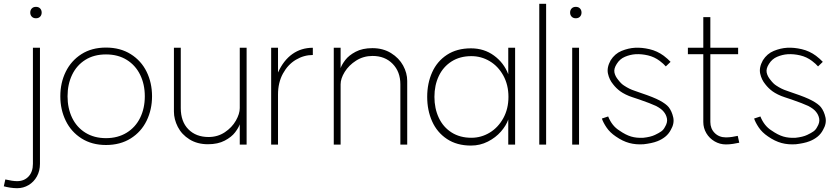

<svg xmlns="http://www.w3.org/2000/svg" viewBox="-81 -760 4416 1009"><path d="M9 192Q46 192 69 167.5Q92 143 92 101V-509H129V101Q129 138 113 167Q97 196 69.5 212.5Q42 229 9 229Q-9 229 -28 226Q-47 223 -61 219L-53 183Q-15 192 9 192ZM138 -694Q138 -681 130 -672.5Q122 -664 108 -664Q94 -664 86 -672.5Q78 -681 78 -694Q78 -707 86 -715.5Q94 -724 108 -724Q122 -724 130 -715.5Q138 -707 138 -694Z M680 -254Q680 -317 655.5 -367Q631 -417 585 -445.5Q539 -474 476 -474Q413 -474 367.5 -445.5Q322 -417 298 -367Q274 -317 274 -254Q274 -191 298 -141Q322 -91 368 -62.5Q414 -34 476 -34Q538 -34 584.5 -62.5Q631 -91 655.5 -141Q680 -191 680 -254ZM718 -254Q718 -184 689.5 -125.5Q661 -67 606 -32.5Q551 2 476 2Q402 2 347.5 -32.5Q293 -67 264.5 -125.5Q236 -184 236 -254Q236 -325 264.5 -383Q293 -441 347 -475.5Q401 -510 476 -510Q551 -510 606 -475.5Q661 -441 689.5 -383Q718 -325 718 -254Z M1015 -40Q1063 -40 1100.5 -65Q1138 -90 1158.5 -126Q1179 -162 1179 -192V-509H1215V0H1179V-107Q1173 -89 1154.5 -64.5Q1136 -40 1100 -21Q1064 -2 1012 -2Q956 -2 915 -27.5Q874 -53 853.5 -93Q833 -133 833 -174V-509H869V-192Q869 -121 909 -80.5Q949 -40 1015 -40Z M1563 -509V-471Q1516 -471 1474 -446Q1432 -421 1406 -373.5Q1380 -326 1380 -263V0H1344V-509H1380V-379Q1409 -443 1455.5 -476Q1502 -509 1563 -509Z M1877 -466Q1829 -466 1790.5 -441.5Q1752 -417 1730.5 -382Q1709 -347 1709 -317V0H1673V-509H1709V-402Q1715 -420 1733.5 -444.5Q1752 -469 1788 -488Q1824 -507 1876 -507Q1932 -507 1974 -481Q2016 -455 2037.5 -415.5Q2059 -376 2059 -335V0H2023V-317Q2023 -383 1982.5 -424.5Q1942 -466 1877 -466Z M2591 -251Q2591 -314 2564 -363Q2537 -412 2492.5 -438.5Q2448 -465 2396 -465Q2336 -465 2292 -437Q2248 -409 2225 -360.5Q2202 -312 2202 -251Q2202 -190 2225 -141Q2248 -92 2292 -64Q2336 -36 2396 -36Q2448 -36 2492.5 -63Q2537 -90 2564 -139Q2591 -188 2591 -251ZM2626 0H2590V-132Q2579 -100 2551.5 -68.5Q2524 -37 2483 -16Q2442 5 2394 5Q2320 5 2268 -29.5Q2216 -64 2190 -122Q2164 -180 2164 -251Q2164 -322 2190 -380Q2216 -438 2268 -472Q2320 -506 2394 -506Q2463 -506 2515 -468Q2567 -430 2590 -370V-509H2626Z M2789 -740V0H2753V-740Z M2962 -509V0H2926V-509ZM2975 -694Q2975 -681 2967 -672.5Q2959 -664 2945 -664Q2931 -664 2923 -672.5Q2915 -681 2915 -694Q2915 -707 2923 -715.5Q2931 -724 2945 -724Q2959 -724 2967 -715.5Q2975 -707 2975 -694Z M3155 -43Q3124 -64 3106.5 -90Q3089 -116 3082 -137L3115 -148Q3135 -98 3174 -74Q3207 -51 3235.5 -42.5Q3264 -34 3300 -36Q3338 -40 3361 -51Q3382 -61 3394 -69.5Q3406 -78 3413 -92Q3428 -116 3424 -137Q3420 -158 3406 -174Q3395 -188 3367 -203Q3337 -217 3279 -237L3243 -249Q3224 -255 3207 -263.5Q3190 -272 3179 -280Q3157 -296 3141 -317Q3121 -341 3114 -373Q3107 -405 3128 -443Q3150 -478 3185.5 -492.5Q3221 -507 3256 -509Q3292 -511 3332.5 -501.5Q3373 -492 3407 -467Q3428 -451 3443 -435L3418 -411Q3407 -424 3386 -440Q3358 -461 3324 -469Q3290 -477 3258 -475Q3230 -473 3203 -461.5Q3176 -450 3160 -424Q3144 -399 3148 -379Q3152 -359 3168 -340Q3184 -319 3199 -310Q3226 -292 3254 -283L3291 -270Q3354 -249 3386.5 -231.5Q3419 -214 3433 -197Q3450 -175 3457 -143Q3464 -111 3444 -77Q3433 -56 3415 -41.5Q3397 -27 3374 -18Q3359 -12 3339.5 -8Q3320 -4 3302 -2Q3261 1 3226 -8.5Q3191 -18 3155 -43Z M3734 -1Q3702 -1 3674.5 -17Q3647 -33 3631 -60Q3615 -87 3615 -119V-670H3652V-119Q3652 -84 3675 -61Q3698 -38 3734 -38Q3750 -38 3766.5 -40.5Q3783 -43 3796 -46L3804 -10Q3790 -7 3771.5 -4Q3753 -1 3734 -1ZM3534 -509H3798V-475H3534Z M3955 -43Q3924 -64 3906.5 -90Q3889 -116 3882 -137L3915 -148Q3935 -98 3974 -74Q4007 -51 4035.5 -42.5Q4064 -34 4100 -36Q4138 -40 4161 -51Q4182 -61 4194 -69.5Q4206 -78 4213 -92Q4228 -116 4224 -137Q4220 -158 4206 -174Q4195 -188 4167 -203Q4137 -217 4079 -237L4043 -249Q4024 -255 4007 -263.5Q3990 -272 3979 -280Q3957 -296 3941 -317Q3921 -341 3914 -373Q3907 -405 3928 -443Q3950 -478 3985.5 -492.5Q4021 -507 4056 -509Q4092 -511 4132.5 -501.5Q4173 -492 4207 -467Q4228 -451 4243 -435L4218 -411Q4207 -424 4186 -440Q4158 -461 4124 -469Q4090 -477 4058 -475Q4030 -473 4003 -461.5Q3976 -450 3960 -424Q3944 -399 3948 -379Q3952 -359 3968 -340Q3984 -319 3999 -310Q4026 -292 4054 -283L4091 -270Q4154 -249 4186.5 -231.5Q4219 -214 4233 -197Q4250 -175 4257 -143Q4264 -111 4244 -77Q4233 -56 4215 -41.5Q4197 -27 4174 -18Q4159 -12 4139.5 -8Q4120 -4 4102 -2Q4061 1 4026 -8.5Q3991 -18 3955 -43Z"/></svg>

Font: SUIT Variable
Style: Regular
Weight: 400
Designer: Sunn Youn; Korean Glyphs from Source Han Sans (Sandoll Communications; Soo-young Jang, Joo-yeon Kang)
Foundry: Sunn
Version: Version 1.150;FEAKit 1.0